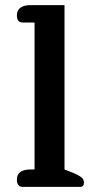

<svg xmlns="http://www.w3.org/2000/svg" viewBox="-20 -730 369 750"><path d="M46 -28Q46 -68 99 -68H115V-642H69Q46 -642 46 -670Q46 -690 60 -700Q74 -710 99 -710H232V-68L272 -52Q292 -43 300 -35.5Q308 -28 308 -17Q308 0 293 0H69Q46 0 46 -28Z"/></svg>

Font: MaitreeSemiBold
Style: Regular
Weight: 600
Designer: CadsonDemak Team
Foundry: CadsonDemak
Version: Version 1.000